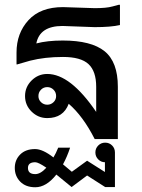

<svg xmlns="http://www.w3.org/2000/svg" viewBox="-20 -583 596 805"><path d="M482.9 -478Q445.3 -469.2 377 -469.2L242.2 -474.1Q146.5 -474.1 132.3 -400.9Q178.2 -413.1 243.2 -413.1Q362.8 -413.1 418.5 -368.2Q474.1 -323.2 474.1 -219.2V0H377Q328.1 -96.2 268.1 -147.9Q245.6 -87.9 178.2 -87.9Q140.1 -87.9 112.5 -115Q85 -142.1 85 -180.2Q85 -218.3 112.5 -245.6Q140.1 -272.9 178.2 -272.9Q226.6 -272.9 277.8 -233.2Q329.1 -193.4 383.3 -113.8V-219.2Q383.3 -284.2 351.1 -314.2Q318.8 -344.2 244.1 -344.2Q168 -344.2 106.4 -328.6L52.2 -313H49.3V-362.8Q49.3 -443.8 99.4 -498.5Q149.4 -553.2 244.1 -553.2L377 -548.8Q400.9 -548.8 419.7 -550.5Q438.5 -552.2 452.6 -556.2L478 -563H482.9ZM178.2 -144Q193.4 -144 204.3 -154.5Q215.3 -165 215.3 -180.2Q215.3 -196.3 204.3 -207Q193.4 -217.8 178.2 -217.8Q162.6 -217.8 151.9 -207Q141.1 -196.3 141.1 -180.2Q141.1 -165 152.1 -154.5Q163.1 -144 178.2 -144ZM461.9 201.2H420.9L345.2 152.8L280.3 201.2L216.3 148.9Q174.3 202.1 127.9 202.1Q87.9 202.1 64.9 178.7Q42 155.3 42 121.1Q42 87.4 64.7 64.7Q87.4 42 127 42Q159.2 42 204.1 77.1Q214.4 60.1 224.1 36.1H273.9Q261.7 73.7 244.1 106L281.2 137.2L345.2 90.8L419.9 138.2V97.2Q403.8 97.2 391.8 85.2Q379.9 73.2 379.9 56.2Q379.9 39.1 391.8 27.1Q403.8 15.1 420.9 15.1Q438.5 15.1 450.2 27.1Q461.9 39.1 461.9 56.2ZM174.3 120.1Q140.6 97.2 127.9 97.2Q97.2 97.2 97.2 121.1Q97.2 133.8 104.7 140.4Q112.3 147 127.9 147Q149.9 147 174.3 120.1Z"/></svg>

Font: IranNastaliq
Style: Regular
Weight: 400
Designer: Hossein Zahedi
Version: Version 1.5